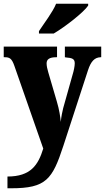

<svg xmlns="http://www.w3.org/2000/svg" viewBox="-23 -786 563 1030"><path d="M186 -619V-606H265C328 -643 427 -721 450 -756V-766H278C260 -721 212 -659 186 -619ZM17 161V224H37C225 224 258 176 317 -4L449 -409C465 -458 485 -478 517 -479H520V-536H325V-479L330 -478C364 -475 378 -471 378 -446C378 -431 372 -403 368 -391L316 -206C311 -186 306 -162 303 -132C301 -157 295 -198 282 -241L236 -398C231 -415 227 -432 227 -446C227 -467 241 -479 279 -479H283V-536H-3V-479H2C28 -479 40 -473 54 -433L209 11C182 99 142 161 17 161Z"/></svg>

Font: Noto Serif Bengali Condensed Black
Style: Regular
Weight: 900
Width: 3
Designer: Juan Bruce, Universal Thirst, Indian Type Foundry and the Monotype Design Team.
Foundry: Monotype Imaging Inc.
Version: Version 2.003